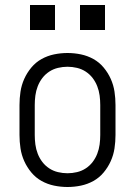

<svg xmlns="http://www.w3.org/2000/svg" viewBox="-20 -740 540 768"><path d="M250 8Q223 8 196.5 2.5Q170 -3 146.5 -16Q123 -29 105.5 -50Q88 -71 77 -95.5Q66 -120 62 -146.5Q58 -173 58 -200V-320Q58 -347 62 -373.5Q66 -400 77 -424.5Q88 -449 105.5 -470Q123 -491 146.5 -504Q170 -517 196.5 -522.5Q223 -528 250 -528Q277 -528 303.5 -522.5Q330 -517 353.5 -504Q377 -491 394.5 -470Q412 -449 423 -424.5Q434 -400 438 -373.5Q442 -347 442 -320V-200Q442 -173 438 -146.5Q434 -120 423 -95.5Q412 -71 394.5 -50Q377 -29 353.5 -16Q330 -3 303.5 2.5Q277 8 250 8ZM250 -47Q269 -47 288 -51.5Q307 -56 323 -66.5Q339 -77 350.5 -92Q362 -107 369 -125Q376 -143 378.5 -162Q381 -181 381 -200V-320Q381 -339 378.5 -358Q376 -377 369 -395Q362 -413 350.5 -428Q339 -443 323 -453.5Q307 -464 288 -468.5Q269 -473 250 -473Q231 -473 212 -468.5Q193 -464 177 -453.5Q161 -443 149.5 -428Q138 -413 131 -395Q124 -377 121.5 -358Q119 -339 119 -320V-200Q119 -181 121.5 -162Q124 -143 131 -125Q138 -107 149.5 -92Q161 -77 177 -66.5Q193 -56 212 -51.5Q231 -47 250 -47ZM300 -620V-720H400V-620ZM100 -620V-720H200V-620Z"/></svg>

Font: Iosevka Fixed SS04 Light
Style: Regular
Weight: 300
Monospace: yes
Designer: Belleve Invis
Foundry: Belleve Invis
Version: Version 32.5.0